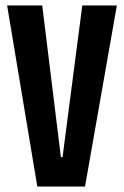

<svg xmlns="http://www.w3.org/2000/svg" viewBox="-20 -680 451 700"><path d="M116 0 6 -660H134L202 -107H208L280 -660H406L290 0Z"/></svg>

Font: Bricolage Grotesque 96pt Condensed SemiBold
Style: Regular
Weight: 600
Width: 3
Designer: Mathieu Triay
Foundry: Atelier Triay
Version: Version 1.001; ttfautohint (v1.8.4.7-5d5b);gftools[0.9.33.de